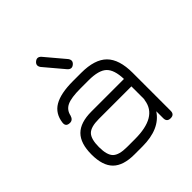

<svg xmlns="http://www.w3.org/2000/svg" viewBox="-182 -814 950 950"><g transform="rotate(-45 293.5 -338.5)"><path d="M287 -533 201 -635Q187 -655 205 -670Q223 -685 240 -667L326 -565Q340 -545 322 -530Q304 -515 287 -533ZM223 0Q146 0 109.5 -36Q73 -72 73 -150Q73 -228 109.5 -264.5Q146 -301 223 -301H451Q449 -367 421 -393.5Q393 -420 323 -420H265Q201 -420 172 -406.5Q143 -393 136 -360Q129 -336 109 -336Q80 -336 83 -363Q90 -420 134.5 -446Q179 -472 265 -472H323Q417 -472 460 -429Q503 -386 503 -292V-26Q503 0 477 0Q451 0 451 -26V-75Q402 0 279 0ZM279 -52Q434 -52 449 -152Q449 -153 449.5 -155.5Q450 -158 451 -159V-249H223Q167 -249 146 -227.5Q125 -206 125 -150Q125 -94 146.5 -73Q168 -52 223 -52Z"/></g></svg>

Font: Jura
Style: Regular
Weight: 400
Designer: Daniel Johnson, Alexei Vanyashin
Foundry: Daniel Johnson
Version: Version 5.103